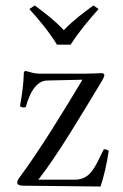

<svg xmlns="http://www.w3.org/2000/svg" viewBox="-20 -678 450 701"><path d="M73 -419C71 -419 67 -415 67 -413C66 -370 61 -337 53 -290C54 -290 55 -289 55 -289C61 -286 64 -284 74 -287C93 -357 122 -383 151 -384L281 -387C216 -278 126 -131 52 -31C44 -20 43 -16 43 -11C43 -4 51 0 65 0L347 3C358 -29 370 -79 377 -127C371 -131 370 -133 359 -133L345 -105C321 -55 302 -22 252 -22H120C191 -112 285 -272 344 -369C359 -393 361 -400 361 -404C361 -408 357 -411 350 -411C345 -411 318 -409 290 -409H129C98 -409 90 -416 73 -419ZM188 -515H238C267 -561 305 -606 340 -645L321 -658C284 -631 250 -606 213 -568C179 -604 146 -629 107 -658L87 -645C122 -607 159 -562 188 -515Z"/></svg>

Font: Libertinus Serif Display
Style: Regular
Weight: 400
Designer: Philipp H. Poll, Khaled Hosny
Foundry: Caleb Maclennan
Version: Version 7.050;RELEASE